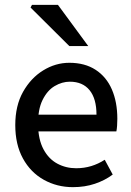

<svg xmlns="http://www.w3.org/2000/svg" viewBox="-20 -760 542 792"><path d="M281 12Q215 12 160.5 -18.5Q106 -49 74.5 -106.5Q43 -164 43 -244Q43 -324 75 -381Q107 -438 158 -469.5Q209 -501 266 -501Q330 -501 374.5 -472Q419 -443 441.5 -391Q464 -339 464 -270Q464 -255 463 -241Q462 -227 460 -218H118L117 -287H378Q378 -353 349.5 -388Q321 -423 268 -423Q236 -423 205.5 -405Q175 -387 155.5 -347.5Q136 -308 137 -245Q138 -184 159.5 -144Q181 -104 216.5 -85Q252 -66 294 -66Q327 -66 356.5 -75Q386 -84 412 -101L445 -40Q413 -16 371.5 -2Q330 12 281 12ZM266 -570 106 -729 112 -740H219L344 -570Z"/></svg>

Font: Mada Medium
Style: Regular
Weight: 500
Designer: Khaled Hosny
Version: Version 1.5